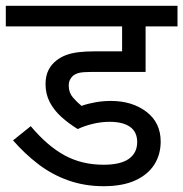

<svg xmlns="http://www.w3.org/2000/svg" viewBox="-20 -642 632 662"><path d="M358 -222Q329 -222 300 -215Q271 -208 248 -197Q217 -216 191.5 -239Q166 -262 151.5 -290Q137 -318 137 -352Q137 -380 147 -400Q157 -420 174 -433Q189 -445 207.5 -452Q226 -459 250.5 -462Q275 -465 308 -465H401V-551H0V-622H592V-551H482V-394H298Q267 -394 254 -391Q241 -388 232 -381Q225 -375 221 -366.5Q217 -358 217 -347Q217 -323 231 -306.5Q245 -290 261 -277Q284 -285 310 -289.5Q336 -294 362 -294Q436 -294 485 -256.5Q534 -219 534 -154Q534 -109 512 -74.5Q490 -40 446.5 -20Q403 0 337 0Q272 0 215.5 -20Q159 -40 112 -76Q65 -112 25 -158L86 -207Q143 -139 202.5 -106.5Q262 -74 337 -74Q396 -74 424.5 -94.5Q453 -115 453 -152Q453 -187 428.5 -204.5Q404 -222 358 -222Z"/></svg>

Font: Noto Sans Devanagari
Style: Regular
Weight: 400
Designer: Jelle Bosma - Monotype Design Team
Foundry: Monotype Imaging Inc.
Version: Version 2.003